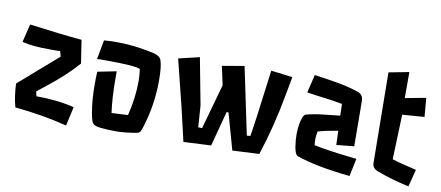

<svg xmlns="http://www.w3.org/2000/svg" viewBox="-61 -849 2560 1114"><g transform="rotate(10 1218.5 -292.0)"><path d="M365.7 32.2Q218.8 -4.9 57.6 -20Q41 -80.6 37.6 -157.2L265.6 -356L256.8 -387.2Q242.7 -386.2 227.5 -386.2Q227.5 -386.2 195.8 -386.2Q91.3 -386.2 32.7 -401.9L58.6 -508.8Q247.6 -483.4 367.7 -473.1L388.7 -336.9Q320.8 -258.3 209 -170.9L160.6 -132.8L167 -105Q291 -105 390.6 -80.1Z M600.6 -289.1Q600.6 -171.4 612.8 -85L709 -89.8Q735.4 -194.3 735.4 -293.9Q735.4 -334 730 -365.2Q700.7 -379.9 522.9 -379.9H498Q487.8 -379.9 475.6 -378.9L496.6 -492.2Q504.9 -492.7 512 -493.4Q519 -494.1 526.4 -494.1L541 -495.1Q548.3 -495.1 582 -495.1Q678.7 -495.1 793.9 -469.2Q830.6 -460 838.9 -436.5Q851.6 -400.4 851.6 -318.8Q851.6 -169.9 806.2 -30.8Q802.2 -18.1 797.1 -9.3Q792 -0.5 779.3 2.2Q766.6 4.9 749.5 7.3Q732.4 9.8 715.8 11.7Q679.7 15.1 666 15.1Q652.3 15.1 636.7 14.9Q621.1 14.6 602.5 13.7Q553.7 11.2 536.6 5.1Q519.5 -1 513.4 -15.6Q507.3 -30.3 501.5 -62.5Q487.8 -137.7 487.8 -233.9Q487.8 -270.5 489.7 -306.6L600.6 -328.6Z M1005.9 -192.9 938.5 -463.9 1061.5 -493.2 1113.8 -217.8 1122.6 -90.8 1145.5 -89.8 1219.7 -355 1195.8 -465.8 1325.7 -487.8 1408.7 -91.8 1429.7 -94.2Q1439 -153.3 1447.3 -214.8L1482.9 -487.8L1609.9 -472.2L1589.4 -361.8Q1554.7 -170.4 1498.5 0L1340.8 7.8L1280.8 -206.1H1269.5L1214.8 0L1052.7 7.8Z M2036.1 35.2Q1835 14.6 1720.7 -25.9Q1699.7 -33.7 1692.9 -115.7Q1687 -190.9 1705.6 -246.1Q1713.4 -269 1724.1 -271.5Q1770 -283.7 1820.8 -289.1L1922.4 -300.3L1920.4 -369.1Q1867.2 -379.4 1814.7 -385.5Q1762.2 -391.6 1710.4 -399.9L1736.3 -506.8L1818.8 -494.6Q1932.1 -478 1999 -454.1Q2031.2 -442.4 2031.2 -406.7L2033.2 -139.2L1929.2 -128.9L1926.3 -212.4L1898.4 -207Q1851.6 -199.2 1809.1 -187.5Q1803.7 -161.6 1803.7 -144.5Q1803.7 -119.6 1805.7 -106Q1874.5 -90.3 2018.1 -74.2L2058.1 -69.8Z M2154.3 -596.2 2273.4 -619.1V-465.8L2396 -488.8L2405.3 -377.9L2275.4 -368.2L2266.1 -104Q2302.2 -92.8 2328.6 -86.4Q2394.5 -70.8 2409.2 -66.9L2383.3 35.2Q2274.9 11.2 2193.4 -20Q2160.2 -32.2 2160.2 -64Z"/></g></svg>

Font: Passero One
Style: Regular
Weight: 400
Designer: Viktoriya Grabowska
Foundry: Viktoriya Grabowska
Version: Version 1.003